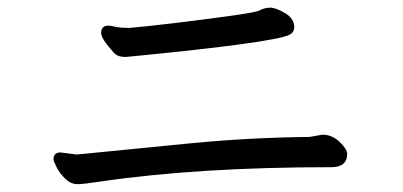

<svg xmlns="http://www.w3.org/2000/svg" viewBox="-20 -594 1040 496"><path d="M180.2 -118.2Q163.1 -118.2 148.7 -132.1Q134.3 -146 126.2 -162.1Q118.2 -178.2 118.2 -182.1Q118.2 -200.2 136.2 -200.2L178.2 -194.8L475.1 -224.1Q627.9 -238.8 779.3 -240.2L813 -246.1Q837.4 -246.1 856.7 -228Q876 -210 877 -196.8Q877 -162.1 835.9 -162.1Q492.2 -162.1 239.3 -125Q194.3 -118.2 180.2 -118.2ZM304.2 -446.8Q283.2 -446.8 273.9 -458Q241.2 -494.1 241.2 -508.8Q241.2 -527.8 260.3 -527.8Q266.1 -527.8 277.6 -524.9Q289.1 -522 314.9 -522Q352.1 -524.9 429.2 -534.2Q636.2 -559.1 649.7 -566.7Q663.1 -574.2 678.2 -574.2Q692.4 -574.2 715.8 -560.5Q739.3 -546.9 740.2 -524.9Q740.2 -509.8 727.1 -503.9Q685.1 -483.9 319.3 -448.2Z"/></svg>

Font: LXGW WenKai GB Screen
Style: Regular
Weight: 400
Designer: LXGW / Fontworks Inc.
Foundry: LXGW / Fontworks Inc.
Version: Version 1.321;February 19, 2024;FontCreator 14.0.0.2901 64-b